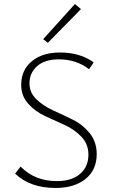

<svg xmlns="http://www.w3.org/2000/svg" viewBox="-20 -924 558 951"><path d="M217 -712 194 -730 351 -904 381 -879ZM418 -158Q418 -210 383.5 -246.5Q349 -283 300 -305Q251 -327 202.5 -349.5Q154 -372 119.5 -410.5Q85 -449 85 -504Q85 -577 137.5 -620.5Q190 -664 277 -664Q377 -664 444 -615L421 -581Q359 -630 271 -630Q202 -630 164 -596.5Q126 -563 126 -511Q126 -465 160.5 -432Q195 -399 243.5 -377Q292 -355 341 -331Q390 -307 424.5 -264Q459 -221 459 -161Q459 -82 403.5 -37.5Q348 7 255 7Q129 7 55 -64L82 -99Q152 -27 262 -27Q335 -27 376.5 -62.5Q418 -98 418 -158Z"/></svg>

Font: EauTestSC Light
Style: Regular
Weight: 300
Designer: Christian Thalmann (Catharsis Fonts)
Version: Version 0.001;PS 000.001;hotconv 1.0.88;makeotf.lib2.5.64775